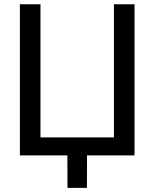

<svg xmlns="http://www.w3.org/2000/svg" viewBox="-20 -748 743 924"><path d="M627.4 0H75.7V-727.5H174.8V-86.9H528.3V-727.5H627.4ZM304.7 156.2 304.2 -31.2H398.9L398.4 156.2Z"/></svg>

Font: Inter Cardless Tabular
Style: Regular
Weight: 400
Designer: Rasmus Andersson
Foundry: rsms
Version: Version 4.000;git-4fc901f